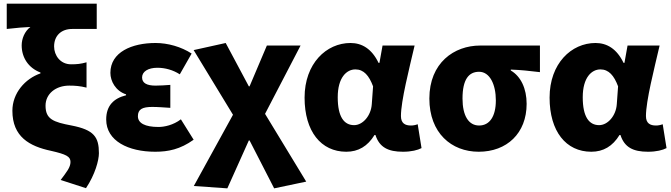

<svg xmlns="http://www.w3.org/2000/svg" viewBox="-20 -819 3682 1054"><path d="M452 214C502 139 523 61 523 22C523 -67 496 -106 373 -130C272 -149 230 -165 230 -239C230 -304 286 -349 360 -349C391 -349 420 -347 455 -338V-477C423 -468 403 -466 370 -466C311 -466 277 -515 277 -564C277 -623 316 -660 376 -660H511V-799H17V-660C79 -667 106 -669 147 -671C115 -647 99 -606 99 -570C99 -503 136 -446 202 -421V-416C118 -387 48 -308 48 -211C48 -68 142 -16 260 9C343 28 367 40 367 70C367 100 345 126 313 169Z M832 14C903 14 969 1 1043 -52L973 -164C931 -132 882 -122 850 -122C776 -122 737 -143 737 -181C737 -219 761 -232 816 -232C847 -232 882 -229 915 -227V-353C889 -351 858 -349 834 -349C786 -349 760 -363 760 -394C760 -426 793 -447 844 -447C886 -447 930 -435 967 -411L1032 -525C975 -562 902 -583 834 -583C704 -583 586 -533 586 -419C586 -374 614 -320 672 -301V-296C604 -279 563 -239 563 -163C563 -45 685 14 832 14Z M1228 215 1346 -48H1350L1485 215L1661 178L1435 -194L1630 -569H1445L1350 -345H1346L1219 -583L1043 -544L1259 -189L1044 202Z M1881 14C1947 14 1998 -16 2036 -78H2041C2063 -10 2111 14 2192 14C2239 14 2273 5 2294 -6L2273 -137C2260 -132 2247 -130 2236 -130C2204 -130 2181 -142 2181 -182C2181 -265 2226 -440 2256 -569H2080L2063 -474H2058C2021 -551 1967 -583 1904 -583C1772 -583 1652 -471 1652 -283C1652 -98 1742 14 1881 14ZM1924 -132C1869 -132 1834 -177 1834 -285C1834 -394 1883 -438 1931 -438C1977 -438 2006 -404 2028 -345L2021 -248C2017 -183 1971 -132 1924 -132Z M2608 14C2762 14 2871 -87 2871 -249C2871 -333 2839 -400 2784 -432V-437C2843 -435 2882 -430 2944 -423V-569H2616C2473 -569 2337 -474 2337 -278C2337 -89 2458 14 2608 14ZM2610 -130C2553 -130 2519 -183 2519 -278C2519 -384 2554 -425 2610 -425C2669 -425 2702 -355 2702 -268C2702 -180 2668 -130 2610 -130Z M3226 14C3292 14 3343 -16 3381 -78H3386C3408 -10 3456 14 3537 14C3584 14 3618 5 3639 -6L3618 -137C3605 -132 3592 -130 3581 -130C3549 -130 3526 -142 3526 -182C3526 -265 3571 -440 3601 -569H3425L3408 -474H3403C3366 -551 3312 -583 3249 -583C3117 -583 2997 -471 2997 -283C2997 -98 3087 14 3226 14ZM3269 -132C3214 -132 3179 -177 3179 -285C3179 -394 3228 -438 3276 -438C3322 -438 3351 -404 3373 -345L3366 -248C3362 -183 3316 -132 3269 -132Z"/></svg>

Font: ChiuKong Gothic MN Heavy
Style: Regular
Weight: 900
Designer: Ryoko NISHIZUKA 西塚涼子 (kana, bopomofo & ideographs); Paul D. Hunt (Latin, Greek & Cyrillic); Sandoll Communications 산돌커뮤니
Foundry: Adobe
Version: Version 1.300